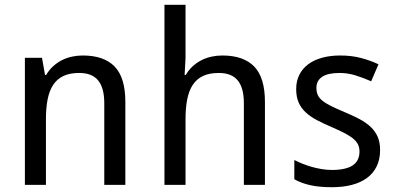

<svg xmlns="http://www.w3.org/2000/svg" viewBox="-20 -780 1669 810"><path d="M419.9 0V-345.2Q419.9 -408.7 394.3 -440.4Q368.7 -472.2 314 -472.2Q274.4 -472.2 247.6 -459.5Q220.7 -446.8 204.3 -421.9Q188 -397 180.9 -360.8Q173.8 -324.7 173.8 -277.8V0H85V-536.1H157.2L169.9 -463.9H174.8Q187 -484.9 203.9 -500.2Q220.7 -515.6 240.7 -525.9Q260.7 -536.1 283.2 -541Q305.7 -545.9 329.1 -545.9Q418.5 -545.9 463.6 -499.3Q508.8 -452.6 508.8 -350.1V0Z M1008.8 0V-345.2Q1008.8 -408.7 983.2 -440.4Q957.5 -472.2 902.8 -472.2Q863.3 -472.2 836.4 -459.5Q809.6 -446.8 793.2 -421.9Q776.9 -397 769.8 -360.8Q762.7 -324.7 762.7 -277.8V0H673.8V-759.8H762.7V-534.2L758.8 -463.9H763.7Q775.9 -484.9 792.7 -500.2Q809.6 -515.6 829.6 -525.9Q849.6 -536.1 872.1 -541Q894.5 -545.9 918 -545.9Q1007.3 -545.9 1052.5 -499.3Q1097.7 -452.6 1097.7 -350.1V0Z M1583.5 -147Q1583.5 -107.9 1569.3 -78.6Q1555.2 -49.3 1528.6 -29.5Q1502 -9.8 1464.4 0Q1426.8 9.8 1379.9 9.8Q1326.7 9.8 1288.6 1.2Q1250.5 -7.3 1221.7 -23.9V-105Q1236.8 -97.2 1255.4 -89.6Q1273.9 -82 1294.4 -76.2Q1314.9 -70.3 1336.7 -66.7Q1358.4 -63 1379.9 -63Q1411.6 -63 1433.8 -68.4Q1456.1 -73.7 1470 -83.7Q1483.9 -93.8 1490.2 -108.2Q1496.6 -122.6 1496.6 -140.1Q1496.6 -155.3 1491.7 -167.5Q1486.8 -179.7 1473.9 -191.7Q1460.9 -203.6 1438.5 -215.8Q1416 -228 1380.9 -243.2Q1345.7 -258.3 1317.6 -272.9Q1289.6 -287.6 1270 -305.7Q1250.5 -323.7 1240 -347.4Q1229.5 -371.1 1229.5 -403.8Q1229.5 -438 1242.9 -464.6Q1256.3 -491.2 1280.8 -509.3Q1305.2 -527.3 1339.4 -536.6Q1373.5 -545.9 1415.5 -545.9Q1462.9 -545.9 1502.2 -535.6Q1541.5 -525.4 1576.7 -508.8L1545.9 -437Q1514.2 -451.2 1480.7 -461.7Q1447.3 -472.2 1412.6 -472.2Q1362.8 -472.2 1338.9 -455.8Q1314.9 -439.5 1314.9 -409.2Q1314.9 -392.1 1320.6 -379.4Q1326.2 -366.7 1339.8 -355.5Q1353.5 -344.2 1376.5 -332.8Q1399.4 -321.3 1433.6 -307.1Q1468.8 -292.5 1496.3 -277.8Q1523.9 -263.2 1543.5 -244.9Q1563 -226.6 1573.2 -203.1Q1583.5 -179.7 1583.5 -147Z"/></svg>

Font: WenQuanYi Micro Hei
Style: Regular
Weight: 400
Foundry: Ascender Corporation
Version: Version 0.2.0-beta